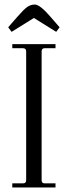

<svg xmlns="http://www.w3.org/2000/svg" viewBox="-20 -824 298 844"><path d="M242 -704 227 -684 129 -745 31 -684 16 -704 57 -751Q85 -783 100 -793.5Q115 -804 133 -804Q156 -804 203 -749ZM34 0V-18H81Q95 -18 95 -32V-598Q95 -612 81 -612H34V-630H224V-612H176Q163 -612 163 -598V-32Q163 -18 176 -18H224V0Z"/></svg>

Font: Arapey Thin
Style: Regular
Weight: 100
Designer: Eduardo Rodriguez Tunni
Foundry: Eduardo Rodriguez Tunni
Version: Version 4.000;hotconv 1.0.109;makeotfexe 2.5.65596